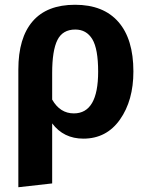

<svg xmlns="http://www.w3.org/2000/svg" viewBox="-20 -566 623 806"><path d="M295 -546Q414 -546 477 -474Q540 -402 540 -266Q540 -144 483.5 -64Q427 16 330 16Q247 16 199 -48V204L57 220V-274Q57 -407 117 -476.5Q177 -546 295 -546ZM290 -90Q392 -90 392 -265Q392 -361 367.5 -401.5Q343 -442 296 -442Q243 -442 221 -398Q199 -354 199 -259V-148Q232 -90 290 -90Z"/></svg>

Font: Fira Sans SemiBold
Style: Regular
Weight: 600
Designer: bBox Type GmbH & Carrois Corporate GbR & Edenspiekermann AG
Foundry: bBox Type GmbH & Carrois Corporate GbR & Edenspiekermann AG
Version: Version 4.301;PS 004.301;hotconv 1.0.88;makeotf.lib2.5.64775